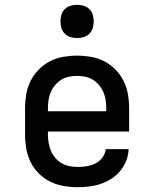

<svg xmlns="http://www.w3.org/2000/svg" viewBox="-20 -769 640 797"><path d="M302 8Q273 8 244 3Q215 -2 188.5 -15Q162 -28 141 -49Q120 -70 107 -96.5Q94 -123 89 -152Q84 -181 84 -210V-320Q84 -349 89 -378Q94 -407 107 -433Q120 -459 140.5 -480Q161 -501 187 -514.5Q213 -528 242 -533Q271 -538 300 -538Q329 -538 358 -533Q387 -528 413 -514.5Q439 -501 459.5 -480Q480 -459 493 -433Q506 -407 511 -378Q516 -349 516 -320V-223H179V-210Q179 -193 182 -175.5Q185 -158 191.5 -142.5Q198 -127 209.5 -113.5Q221 -100 236 -91.5Q251 -83 268 -79.5Q285 -76 302 -76Q321 -76 340 -79Q359 -82 376 -90.5Q393 -99 405 -115Q417 -131 419 -150H514Q513 -125 504 -102Q495 -79 479.5 -60Q464 -41 443 -27.5Q422 -14 399 -6Q376 2 351.5 5Q327 8 302 8ZM421 -307V-320Q421 -337 418.5 -354Q416 -371 409 -387Q402 -403 391 -416Q380 -429 365.5 -438Q351 -447 334 -450.5Q317 -454 300 -454Q283 -454 266 -450.5Q249 -447 234.5 -438Q220 -429 209 -416Q198 -403 191 -387Q184 -371 181.5 -354Q179 -337 179 -320V-307ZM300 -611Q286 -611 272.5 -615Q259 -619 249 -629Q239 -639 235 -652.5Q231 -666 231 -680Q231 -694 235 -707.5Q239 -721 249 -731Q259 -741 272.5 -745Q286 -749 300 -749Q314 -749 327.5 -745Q341 -741 351 -731Q361 -721 365 -707.5Q369 -694 369 -680Q369 -666 365 -652.5Q361 -639 351 -629Q341 -619 327.5 -615Q314 -611 300 -611Z"/></svg>

Font: Iosevka Slab Medium Extended
Style: Regular
Weight: 500
Width: 7
Monospace: yes
Designer: Belleve Invis
Foundry: Belleve Invis
Version: Version 11.1.1; ttfautohint (v1.8.3)